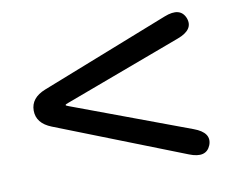

<svg xmlns="http://www.w3.org/2000/svg" viewBox="-55 -647 665 551"><g transform="rotate(-10 277.5 -371.5)"><path d="M517 -186Q503 -151 455 -170L81 -317Q38 -334 38 -371Q38 -408 81 -425L455 -572Q503 -591 517 -556Q530 -521 481 -503L140 -376Q131 -373 131 -371Q131 -369 140 -366L481 -239Q530 -221 517 -186Z"/></g></svg>

Font: Resource Han Rounded HK
Style: Regular
Weight: 400
Designer: Cyano Hao (round all glyphs); Ryoko NISHIZUKA  (kana, bopomofo & ideographs); Paul D. Hunt (Latin, Greek & Cyrillic); Sa
Foundry: Cyano Hao
Version: 0.990